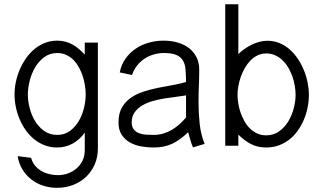

<svg xmlns="http://www.w3.org/2000/svg" viewBox="-20 -690 1531 909"><path d="M443.4 12.2Q443.4 53.7 428.5 88.1Q413.6 122.6 387.5 147.2Q361.3 171.9 326.2 185.5Q291 199.2 250 199.2Q215.3 199.2 184.1 189Q152.8 178.7 127.9 159.2Q103 139.6 86.2 112.1Q69.3 84.5 63.5 49.3L127.4 57.1Q132.8 78.6 145.8 94Q158.7 109.4 175.8 119.4Q192.9 129.4 213.4 134.3Q233.9 139.2 254.4 139.2Q279.8 139.2 302.7 130.6Q325.7 122.1 343.3 106.7Q360.8 91.3 371.1 69.6Q381.3 47.9 381.3 21.5V-62.5Q358.9 -29.8 324.7 -10.7Q290.5 8.3 251 8.3Q218.8 8.3 191.4 -2.2Q164.1 -12.7 141.6 -31Q119.1 -49.3 101.8 -73.7Q84.5 -98.1 72.8 -126Q61 -153.8 54.9 -183.8Q48.8 -213.9 48.8 -242.7Q48.8 -271.5 54.9 -301.3Q61 -331.1 73 -359.4Q85 -387.7 102.3 -412.8Q119.6 -438 142.1 -456.8Q164.6 -475.6 191.9 -486.6Q219.2 -497.6 251 -497.6Q271.5 -497.6 289.6 -492.7Q307.6 -487.8 323.5 -479Q339.4 -470.2 353.8 -458Q368.2 -445.8 381.3 -431.2V-488.3H443.4ZM385.7 -242.7Q385.7 -262.2 382.3 -284.4Q378.9 -306.6 372.1 -328.4Q365.2 -350.1 354.2 -370.1Q343.3 -390.1 328.4 -405.5Q313.5 -420.9 294.2 -429.9Q274.9 -439 251 -439Q215.8 -439 189.5 -419.4Q163.1 -399.9 146 -370.6Q128.9 -341.3 120.4 -306.9Q111.8 -272.5 111.8 -242.7Q111.8 -212.4 120.4 -178.7Q128.9 -145 146 -116.7Q163.1 -88.4 189.5 -69.8Q215.8 -51.3 251 -51.3Q286.1 -51.3 311.5 -70.3Q336.9 -89.4 353.5 -117.9Q370.1 -146.5 377.9 -179.9Q385.7 -213.4 385.7 -242.7Z M893.6 7.8Q886.2 -9.3 881.1 -27.8Q876 -46.4 870.6 -64Q835.9 -29.8 797.9 -10.7Q759.8 8.3 708.5 8.3Q678.7 8.3 648.9 3.2Q619.1 -2 595.2 -15.4Q571.3 -28.8 556.2 -51.8Q541 -74.7 541 -110.4Q541 -151.9 556.6 -179.7Q572.3 -207.5 598.1 -226.1Q624 -244.6 657.7 -255.6Q691.4 -266.6 726.8 -273.9Q762.2 -281.2 797.1 -287.1Q832 -293 860.8 -301.8Q860.4 -333 858.6 -358.4Q856.9 -383.8 847.2 -401.6Q837.4 -419.4 816.4 -429.2Q795.4 -439 756.3 -439Q731 -439 707 -431.9Q683.1 -424.8 663.1 -411.4Q643.1 -397.9 628.2 -378.7Q613.3 -359.4 605 -335L546.9 -347.2Q554.2 -384.3 574.2 -412.4Q594.2 -440.4 622.3 -459.5Q650.4 -478.5 684.3 -488Q718.3 -497.6 753.9 -497.6Q789.6 -497.6 820.6 -488.8Q851.6 -480 874.3 -462.6Q897 -445.3 910.2 -419.4Q923.3 -393.6 923.3 -359.4Q923.3 -324.7 921.6 -285.9Q919.9 -247.1 919.9 -206.5Q919.9 -154.8 925.3 -104.2Q930.7 -53.7 948.7 -8.8ZM860.8 -238.3Q841.3 -234.9 814.5 -231.7Q787.6 -228.5 759 -223.9Q730.5 -219.2 702.6 -211.4Q674.8 -203.6 652.8 -190.4Q630.9 -177.2 617.2 -158Q603.5 -138.7 603.5 -110.4Q603.5 -89.4 613.3 -77.4Q623 -65.4 637.9 -59.6Q652.8 -53.7 671.1 -52.5Q689.5 -51.3 706.5 -51.3Q732.4 -51.3 754.4 -58.1Q776.4 -64.9 795.4 -76.4Q814.5 -87.9 830.8 -102.8Q847.2 -117.7 860.8 -133.8Z M1108.4 -434.1Q1121.6 -446.8 1137.7 -458.3Q1153.8 -469.7 1171.4 -478.3Q1189 -486.8 1207.8 -491.9Q1226.6 -497.1 1245.6 -497.1Q1276.9 -497.1 1303.7 -485.8Q1330.6 -474.6 1352.3 -455.3Q1374 -436 1390.9 -410.4Q1407.7 -384.8 1419.2 -356.4Q1430.7 -328.1 1436.5 -298.3Q1442.4 -268.6 1442.4 -241.2Q1442.4 -211.9 1436.5 -182.1Q1430.7 -152.3 1419.2 -124.8Q1407.7 -97.2 1390.6 -72.8Q1373.5 -48.3 1351.1 -30.5Q1328.6 -12.7 1301 -2.2Q1273.4 8.3 1240.2 8.3Q1199.2 8.3 1167.7 -8.3Q1136.2 -24.9 1108.4 -52.7V0H1046.4V-669.9H1108.4ZM1379.4 -241.2Q1379.4 -261.2 1375.7 -283.4Q1372.1 -305.7 1364.5 -327.4Q1356.9 -349.1 1345.5 -368.9Q1334 -388.7 1318.4 -403.8Q1302.7 -418.9 1283.4 -428Q1264.2 -437 1240.2 -437Q1217.8 -437 1199 -427.7Q1180.2 -418.5 1165.3 -403.1Q1150.4 -387.7 1138.9 -367.7Q1127.4 -347.7 1119.9 -325.9Q1112.3 -304.2 1108.4 -282.2Q1104.5 -260.3 1104.5 -241.2Q1104.5 -221.7 1108.2 -199.7Q1111.8 -177.7 1119.1 -156.5Q1126.5 -135.3 1137.5 -115.7Q1148.4 -96.2 1163.6 -81.5Q1178.7 -66.9 1197.8 -58.1Q1216.8 -49.3 1240.2 -49.3Q1275.4 -49.3 1301.5 -68.1Q1327.6 -86.9 1345 -115.5Q1362.3 -144 1370.8 -177.7Q1379.4 -211.4 1379.4 -241.2Z"/></svg>

Font: SengBuhan
Style: Regular
Weight: 400
Designer: John M. Durdin
Foundry: Lao Script for Windows
Version: Version 1.400